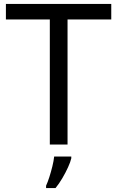

<svg xmlns="http://www.w3.org/2000/svg" viewBox="-20 -734 596 975"><path d="M323 0H233V-635H10V-714H545V-635H323ZM342 70Q338 88 325.5 115.5Q313 143 296.5 171Q280 199 262 221H214V209Q222 192 230.5 165.5Q239 139 246 110.5Q253 82 255 61H342Z"/></svg>

Font: Noto Sans Tifinagh Ghat
Style: Regular
Weight: 400
Designer: JamraPatel
Foundry: JamraPatel LLC
Version: Version 2.006; ttfautohint (v1.8.4.7-5d5b)